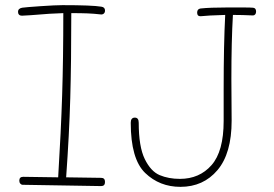

<svg xmlns="http://www.w3.org/2000/svg" viewBox="-20 -728 1065 746"><path d="M388 -21Q388 -5 373 -5L68 -10Q63 -10 59 -14.5Q55 -19 55 -26Q55 -41 70 -41L206 -39Q217 -218 221.5 -359Q226 -500 226 -677Q181 -676 100 -669L65 -667Q58 -667 54 -671Q50 -675 50 -682Q50 -695 66 -698Q79 -700 137.5 -704Q196 -708 223 -708Q338 -708 374 -702Q388 -700 388 -687Q388 -679 383 -675Q378 -671 371 -672Q345 -675 320 -676Q295 -677 257 -677Q257 -487 253 -346.5Q249 -206 237 -39L373 -37Q388 -37 388 -21ZM975 -683Q975 -676 971.5 -672Q968 -668 963 -668Q921 -670 885 -670Q879 -568 879 -421L880 -259Q880 -132 825 -67Q770 -2 681 -2Q600 -2 544 -56Q488 -110 488 -251Q488 -271 504 -271Q519 -271 519 -251Q519 -158 542.5 -110Q566 -62 600.5 -47.5Q635 -33 679 -33Q755 -33 802 -86.5Q849 -140 849 -258V-382Q849 -554 855 -670Q786 -668 760 -665H758Q746 -665 746 -679Q746 -693 759 -695Q795 -699 864 -699H921Q954 -699 963 -698Q975 -697 975 -683Z"/></svg>

Font: Mali ExtraLight
Style: Regular
Weight: 275
Version: Version 1.000; ttfautohint (v1.6)